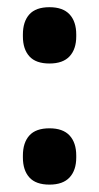

<svg xmlns="http://www.w3.org/2000/svg" viewBox="-20 -488 268 520"><path d="M114 12Q77 12 59.5 -7.5Q42 -27 42 -61.5V-66.5Q42 -101.5 59.5 -121Q77 -140.5 114 -140.5Q150.5 -140.5 168.5 -121Q186.5 -101.5 186.5 -66.5V-61.5Q186.5 -27 168.5 -7.5Q150.5 12 114 12ZM114 -316Q77 -316 59.5 -335.5Q42 -355 42 -389.5V-394.5Q42 -429.5 59.5 -449Q77 -468.5 114 -468.5Q150.5 -468.5 168.5 -449Q186.5 -429.5 186.5 -394.5V-389.5Q186.5 -355 168.5 -335.5Q150.5 -316 114 -316Z"/></svg>

Font: Anek Malayalam SemiBold
Style: Regular
Weight: 600
Version: Version 1.003